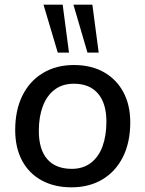

<svg xmlns="http://www.w3.org/2000/svg" viewBox="-20 -794 621 821"><path d="M286 7Q212 7 157.5 -23Q103 -53 74 -108Q45 -163 45 -238Q45 -323 76 -385.5Q107 -448 164 -482Q221 -516 296 -516Q370 -516 424 -485.5Q478 -455 507.5 -400Q537 -345 537 -271Q537 -185 505.5 -122.5Q474 -60 417.5 -26.5Q361 7 286 7ZM287 -72Q335 -72 368.5 -97.5Q402 -123 418.5 -168.5Q435 -214 435 -274Q435 -352 399 -394Q363 -436 296 -436Q247 -436 213.5 -410.5Q180 -385 163 -339.5Q146 -294 146 -235Q146 -155 182 -113.5Q218 -72 287 -72ZM354 -569 294 -774H375L402 -569ZM227 -569 166 -774H248L275 -569Z"/></svg>

Font: Muli SemiBold
Style: Italic
Weight: 600
Italic angle: -4.541°
Designer: Vernon Adams
Foundry: Vernon Adams
Version: Version 2.100; ttfautohint (v1.8.1.43-b0c9)